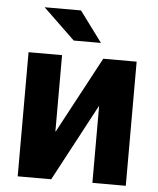

<svg xmlns="http://www.w3.org/2000/svg" viewBox="-52 -769 671 814"><g transform="rotate(5 283.5 -362.0)"><path d="M371.6 -528.3H513.7V0H371.6V-325.2L370.1 -325.7L196.3 0H53.7V-528.3H196.3V-204.1L197.8 -203.6ZM356 -594.2H240.2L105 -724.1H259.8Z"/></g></svg>

Font: Roboto Web
Style: Bold
Weight: 700
Designer: Google
Version: Version 1.200310; 2013